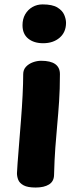

<svg xmlns="http://www.w3.org/2000/svg" viewBox="-20 -824 348 859"><path d="M83.8 -491.7Q83.8 -511.9 96.1 -525.2Q108.4 -538.4 127.1 -545.3Q145.8 -552.1 163.8 -552.1Q206.3 -552.1 227.2 -537.1Q248.1 -522 248.1 -492.4Q248.1 -424.3 244.4 -370.7Q240.8 -317 236.2 -267.6Q231.7 -218.1 227.6 -163.9Q223.6 -109.8 221.8 -40.4Q221 -12.1 199.1 1.4Q177.1 15 139.4 15Q103.9 15 85.7 5.2Q67.6 -4.6 61.7 -19.3Q55.9 -34.1 55.9 -49.1Q55.9 -58.1 58.6 -93.1Q61.2 -128.1 65.3 -178.8Q69.3 -229.6 73.9 -286.9Q78.4 -344.2 81.1 -397.9Q83.8 -451.6 83.8 -491.7ZM80.7 -711.2Q80.7 -739.1 92.8 -760.1Q105 -781.1 125.4 -792.7Q145.8 -804.3 170.6 -804.3Q214.2 -804.3 236.7 -790.6Q259.2 -776.8 267.3 -757.7Q275.4 -738.6 275.4 -721.8Q275.4 -680 246.8 -655.3Q218.1 -630.6 173 -630.6Q131.7 -630.6 106.2 -651.3Q80.7 -672 80.7 -711.2Z"/></svg>

Font: Playpen Sans Hebrew
Style: Regular
Weight: 400
Designer: Tom Grace, Laura Meseguer, Veronika Burian, José Scaglione
Foundry: TypeTogether
Version: Version 2.000